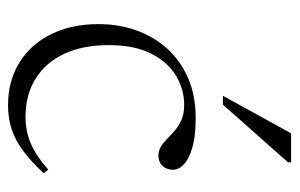

<svg xmlns="http://www.w3.org/2000/svg" viewBox="-150 -566 727 466"><g transform="rotate(90 213.0 -333.5)"><path d="M267 -445.5Q310.5 -445.5 338.2 -437.5Q366 -429.5 379.2 -417Q392.5 -404.5 392.5 -390.5Q392.5 -380.5 388.2 -372.2Q384 -364 376.2 -359.5Q368.5 -355 358.5 -355Q346 -355 336 -361.2Q326 -367.5 316.8 -376.8Q307.5 -386 296.5 -395.5Q285.5 -405 270.8 -411.2Q256 -417.5 234.5 -417.5Q196.5 -417.5 163.2 -397Q130 -376.5 110 -336Q90 -295.5 90 -234.5Q90 -171.5 111.2 -126.2Q132.5 -81 171.5 -56.8Q210.5 -32.5 264.5 -32.5Q298.5 -32.5 328.2 -45Q358 -57.5 392 -87.5L401 -76.5Q372.5 -46 347 -27Q321.5 -8 294.8 1Q268 10 236 10Q177 10 132.5 -17.5Q88 -45 63.5 -94.5Q39 -144 39 -210Q39 -258 54 -300.8Q69 -343.5 98.2 -376Q127.5 -408.5 170 -427Q212.5 -445.5 267 -445.5ZM213 -511.5 304 -677H374.5V-669.5L234.5 -511.5Z"/></g></svg>

Font: Newsreader 24pt Light
Style: Regular
Weight: 300
Designer: Hugues Gentile
Foundry: Production Type
Version: Version 1.003